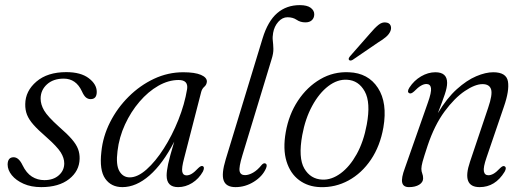

<svg xmlns="http://www.w3.org/2000/svg" viewBox="-20 -740 2101 768"><path d="M157.5 -19.5Q193.5 -19.5 215.2 -38.8Q237 -58 237 -86.5Q237 -108 222.8 -130.8Q208.5 -153.5 165 -192Q132 -220.5 113.8 -241.2Q95.5 -262 88 -281.2Q80.5 -300.5 81 -323.5Q81.5 -376 125.8 -413.8Q170 -451.5 245 -451.5Q303 -451.5 335 -427.2Q367 -403 367 -372.5Q367 -343.5 342.5 -343.5Q332 -343.5 323.8 -350.2Q315.5 -357 307.5 -375Q284 -425.5 235 -425.5Q193 -425.5 167.8 -402.5Q142.5 -379.5 142.5 -345.5Q142.5 -322 156.5 -298Q170.5 -274 215.5 -233.5Q249.5 -204 267.5 -183Q285.5 -162 292.2 -143.8Q299 -125.5 298.5 -105Q297.5 -56 256.5 -23.8Q215.5 8.5 145 8.5Q104.5 8.5 74.2 -5Q44 -18.5 27.2 -39.2Q10.5 -60 10.5 -82Q11 -111 34.5 -111Q55 -111 70 -79.5Q85.5 -47.5 107.8 -33.5Q130 -19.5 157.5 -19.5Z M716.5 -107Q706 -68 709 -53.2Q712 -38.5 726 -38.5Q736.5 -38.5 747.2 -45Q758 -51.5 773.5 -68Q784.5 -78.5 791 -75.5Q800 -71 791.5 -53.5Q775.5 -25 748.8 -8.2Q722 8.5 692.5 8.5Q646.5 8.5 646.5 -38Q646.5 -55.5 652.5 -83.8Q658.5 -112 677 -173.5Q631.5 -85 578 -38.2Q524.5 8.5 469.5 8.5Q424.5 8.5 400.8 -25.5Q377 -59.5 385.5 -133Q391.5 -194 420.2 -251Q449 -308 494.5 -353.2Q540 -398.5 596 -424.8Q652 -451 713 -451Q759.5 -451 783.8 -440.5Q808 -430 807.5 -413.5Q806.5 -401 797.5 -393.2Q788.5 -385.5 785 -373ZM450 -135.5Q443 -80.5 457.5 -55.5Q472 -30.5 499 -30.5Q530.5 -30.5 566.2 -62.2Q602 -94 635.2 -146Q668.5 -198 693.5 -260.5Q718.5 -323 728.5 -384Q733.5 -420 694.5 -420Q654 -420 613.2 -396.8Q572.5 -373.5 538 -333.2Q503.5 -293 480 -242Q456.5 -191 450 -135.5Z M1179 -719.5Q1208.5 -719.5 1222.8 -708.8Q1237 -698 1237 -683Q1237 -668.5 1227.8 -659.5Q1218.5 -650.5 1201.5 -650.5Q1181.5 -650.5 1166.5 -660.8Q1151.5 -671 1130 -671Q1109.5 -671 1093.2 -652.8Q1077 -634.5 1072.5 -608.5Q1069.5 -592.5 1071.2 -577.5Q1073 -562.5 1073.5 -544.8Q1074 -527 1066.5 -503.5L949.5 -118.5Q935 -71 938.5 -55.2Q942 -39.5 960 -39.5Q975 -39.5 992.5 -49.5Q1010 -59.5 1026.5 -80Q1034 -88.5 1040.5 -86.5Q1051 -83 1044 -66.5Q1030 -34.5 995.5 -13Q961 8.5 922 8.5Q884.5 8.5 874.8 -17.8Q865 -44 883 -103L1030.5 -587Q1051.5 -655.5 1088.8 -687.5Q1126 -719.5 1179 -719.5Z M1376 -451Q1453 -448 1491.8 -388.2Q1530.5 -328.5 1513.5 -230Q1500.5 -156 1463.8 -101.5Q1427 -47 1374.2 -18.2Q1321.5 10.5 1261 8.5Q1212 7 1176.5 -19.5Q1141 -46 1126 -94.8Q1111 -143.5 1123 -211.5Q1135.5 -282.5 1172 -337.5Q1208.5 -392.5 1261.2 -423.2Q1314 -454 1376 -451ZM1269.5 -21.5Q1306.5 -20 1342.8 -46.8Q1379 -73.5 1406.8 -123.5Q1434.5 -173.5 1447 -241.5Q1463.5 -330 1439 -374.2Q1414.5 -418.5 1368.5 -421Q1330 -423.5 1293.2 -395.5Q1256.5 -367.5 1228.8 -316.5Q1201 -265.5 1189 -199.5Q1172.5 -108.5 1197.2 -66Q1222 -23.5 1269.5 -21.5ZM1460.5 -606.5Q1478.5 -628 1493.5 -640.2Q1508.5 -652.5 1524 -650Q1537.5 -648.5 1542 -638.5Q1546.5 -628.5 1542 -616.5Q1537 -603.5 1524.2 -592.5Q1511.5 -581.5 1493 -570.5L1390.5 -500.5Q1380.5 -495 1376 -500.5Q1373.5 -503.5 1375.5 -507.8Q1377.5 -512 1381 -516Z M1617.5 -367Q1606.5 -372 1617.5 -389.5Q1636 -418 1664.2 -434.5Q1692.5 -451 1721.5 -451Q1768.5 -451 1768.5 -408.5Q1768.5 -390 1759 -362Q1749.5 -334 1731.5 -287.5Q1767.5 -347.5 1807.2 -383.2Q1847 -419 1884.8 -435Q1922.5 -451 1953 -451Q2005.5 -451 2011.8 -414.2Q2018 -377.5 1995.5 -313L1926 -109.5Q1912.5 -70.5 1915.5 -54.8Q1918.5 -39 1933.5 -39Q1943 -39 1954 -45Q1965 -51 1981 -68Q1992 -78.5 1998 -75Q2008 -70 1998.5 -53Q1961 8.5 1898.5 8.5Q1825.5 8.5 1860 -93L1932.5 -308.5Q1951 -362.5 1944.2 -383Q1937.5 -403.5 1910 -403.5Q1880.5 -403.5 1839.5 -376Q1798.5 -348.5 1758.2 -294Q1718 -239.5 1690.5 -157.5Q1675 -110.5 1670.2 -92.8Q1665.5 -75 1665.5 -65Q1665.5 -54.5 1669 -46Q1672.5 -37.5 1672.5 -26.5Q1672.5 -11 1656.8 -1.2Q1641 8.5 1616 8.5Q1593 8.5 1588.8 -9.5Q1584.5 -27.5 1599.5 -67.5L1691 -328Q1706.5 -371 1704 -387.5Q1701.5 -404 1685.5 -404Q1675.5 -404 1663.8 -397.2Q1652 -390.5 1636.5 -374.5Q1624.5 -363.5 1617.5 -367Z"/></svg>

Font: Fraunces 72pt Soft Light
Style: Italic
Weight: 300
Italic angle: -16°
Version: Version 1.000;[b76b70a41]